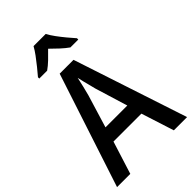

<svg xmlns="http://www.w3.org/2000/svg" viewBox="-275 -1039 1138 1138"><g transform="rotate(-45 294.0 -470.5)"><path d="M476 0 410 -206H176L111 0H0L235 -716H351L587 0ZM322 -505Q319 -519 313 -541Q307 -563 301.5 -585.5Q296 -608 293 -623Q287 -594 279 -561.5Q271 -529 265 -506L202 -299H385ZM343 -941Q355 -918 374.5 -891.5Q394 -865 416 -838.5Q438 -812 456 -792V-781H390Q366 -798 341.5 -820.5Q317 -843 291 -869Q266 -843 242 -820Q218 -797 195 -781H129V-792Q147 -813 168.5 -839.5Q190 -866 209.5 -892.5Q229 -919 241 -941Z"/></g></svg>

Font: Noto Sans Georgian SemiCondensed Medium
Style: Regular
Weight: 500
Width: 4
Designer: Monotype Design Team, Akaki Razmadze
Foundry: Google LLC
Version: Version 2.005; ttfautohint (v1.8.4.7-5d5b)